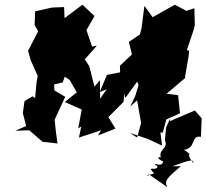

<svg xmlns="http://www.w3.org/2000/svg" viewBox="-20 -586 876 815"><path d="M405 -167 404 -246 381 -218 359 -305 340 -334 391 -392 371 -388 347 -458 381 -518 330 -566 254 -509 252 -556 201 -554 129 -538 127 -480 142 -453 99 -370 111 -329 140 -264 135 -235 129 -170 118 -177 84 -157 77 -106 91 -51 45 -31 104 -33 161 16 224 23 217 -29 212 -78 257 -175 211 -202 210 -228 246 -236 271 -304 242 -270 276 -246 306 -194 255 -153 327 -121 312 -41 325 -49 315 -2 409 -33 396 -11 470 -40 440 -89 504 -153 509 -191 512 -170 593 -282 594 -303 585 -355 560 -246 568 -225 554 -178 533 -134 562 -160 579 -64 562 -2 531 -22 608 4 668 32 661 -24 671 -23 686 -79 744 -105 736 -182 687 -188 766 -255V-263L780 -344L783 -371L773 -373L801 -456L807 -478L805 -551L771 -540L722 -566L628 -513L593 -561L581 -468L574 -440L527 -408L540 -355L489 -307L490 -279L434 -268L403 -195L433 -207ZM602 161 612 154 691 209C674 180 693 167 748 119C711 121 700 118 703 123C793 90 800 89 801 107C757 50 812 85 761 50C814 43 789 -14 833 -5L836 -84L807 -117L702 -72L701 -80L685 -45L680 9C696 46 651 48 663 82C639 77 660 97 672 98C671 133 612 92 649 121C642 144 600 113 634 150Z"/></svg>

Font: Asimov Aggro
Style: It
Weight: 500
Designer: Google
Version: Version 2.000980; 2014